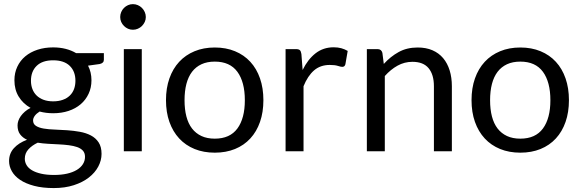

<svg xmlns="http://www.w3.org/2000/svg" viewBox="-20 -750 2878 952"><path d="M243.5 -515Q276.5 -515 305.2 -507.8Q334 -500.5 357.5 -486.5H495V-453.5Q495 -437 474 -432.5L416.5 -424.5Q433.5 -392 433.5 -352Q433.5 -315 419.2 -284.8Q405 -254.5 379.8 -233Q354.5 -211.5 319.8 -200Q285 -188.5 243.5 -188.5Q208 -188.5 176.5 -197Q160.5 -187 152.2 -175.5Q144 -164 144 -153Q144 -135 158.5 -125.8Q173 -116.5 197 -112.5Q221 -108.5 251.5 -107.5Q282 -106.5 313.8 -104.2Q345.5 -102 376 -96.5Q406.5 -91 430.5 -78.5Q454.5 -66 469 -44Q483.5 -22 483.5 13Q483.5 45.5 467.2 76Q451 106.5 420.5 130.2Q390 154 346 168.2Q302 182.5 246.5 182.5Q191 182.5 149.2 171.5Q107.5 160.5 80 142Q52.5 123.5 38.8 99.2Q25 75 25 48.5Q25 11 48.8 -15.2Q72.5 -41.5 114 -57Q92.5 -67 79.8 -83.8Q67 -100.5 67 -128.5Q67 -139.5 71 -151.2Q75 -163 83.2 -174.5Q91.5 -186 103.5 -196.5Q115.5 -207 131.5 -215Q94 -236 72.8 -270.8Q51.5 -305.5 51.5 -352Q51.5 -389 65.8 -419.2Q80 -449.5 105.5 -470.8Q131 -492 166.2 -503.5Q201.5 -515 243.5 -515ZM401.5 27.5Q401.5 8.5 391 -3Q380.5 -14.5 362.5 -20.8Q344.5 -27 321 -30Q297.5 -33 271.5 -34.2Q245.5 -35.5 218.5 -37Q191.5 -38.5 167 -42.5Q138.5 -29 120.8 -9.5Q103 10 103 37Q103 54 111.8 68.8Q120.5 83.5 138.5 94.2Q156.5 105 183.8 111.2Q211 117.5 248 117.5Q284 117.5 312.5 111Q341 104.5 360.8 92.5Q380.5 80.5 391 64Q401.5 47.5 401.5 27.5ZM243.5 -247.5Q270.5 -247.5 291.2 -255Q312 -262.5 326 -276Q340 -289.5 347 -308.2Q354 -327 354 -349.5Q354 -396 325.8 -423.5Q297.5 -451 243.5 -451Q190 -451 161.8 -423.5Q133.5 -396 133.5 -349.5Q133.5 -327 140.8 -308.2Q148 -289.5 162 -276Q176 -262.5 196.5 -255Q217 -247.5 243.5 -247.5Z M683 -506.5V0H594V-506.5ZM703 -665.5Q703 -652.5 697.8 -641.2Q692.5 -630 683.8 -621.2Q675 -612.5 663.5 -607.5Q652 -602.5 639 -602.5Q626 -602.5 614.8 -607.5Q603.5 -612.5 594.8 -621.2Q586 -630 581 -641.2Q576 -652.5 576 -665.5Q576 -678.5 581 -690.2Q586 -702 594.8 -710.8Q603.5 -719.5 614.8 -724.5Q626 -729.5 639 -729.5Q652 -729.5 663.5 -724.5Q675 -719.5 683.8 -710.8Q692.5 -702 697.8 -690.2Q703 -678.5 703 -665.5Z M1045 -514.5Q1100.5 -514.5 1145.2 -496Q1190 -477.5 1221.2 -443.5Q1252.5 -409.5 1269.2 -361.2Q1286 -313 1286 -253.5Q1286 -193.5 1269.2 -145.5Q1252.5 -97.5 1221.2 -63.5Q1190 -29.5 1145.2 -11.2Q1100.5 7 1045 7Q989.5 7 944.8 -11.2Q900 -29.5 868.5 -63.5Q837 -97.5 820 -145.5Q803 -193.5 803 -253.5Q803 -313 820 -361.2Q837 -409.5 868.5 -443.5Q900 -477.5 944.8 -496Q989.5 -514.5 1045 -514.5ZM1045 -62.5Q1120 -62.5 1157 -112.8Q1194 -163 1194 -253Q1194 -343.5 1157 -394Q1120 -444.5 1045 -444.5Q1007 -444.5 979 -431.5Q951 -418.5 932.2 -394Q913.5 -369.5 904.2 -333.8Q895 -298 895 -253Q895 -208 904.2 -172.5Q913.5 -137 932.2 -112.8Q951 -88.5 979 -75.5Q1007 -62.5 1045 -62.5Z M1396 0V-506.5H1447Q1461.5 -506.5 1467 -501Q1472.5 -495.5 1474.5 -482L1480.5 -403Q1506.5 -456 1544.8 -485.8Q1583 -515.5 1634.5 -515.5Q1655.5 -515.5 1672.5 -510.8Q1689.5 -506 1704 -497.5L1692.5 -431Q1689 -418.5 1677 -418.5Q1670 -418.5 1655.5 -423.2Q1641 -428 1615 -428Q1568.5 -428 1537.2 -401Q1506 -374 1485 -322.5V0Z M1799 0V-506.5H1852Q1871 -506.5 1876 -488L1883 -433Q1916 -469.5 1956.8 -492Q1997.5 -514.5 2051 -514.5Q2092.5 -514.5 2124.2 -500.8Q2156 -487 2177.2 -461.8Q2198.5 -436.5 2209.5 -401Q2220.5 -365.5 2220.5 -322.5V0H2131.5V-322.5Q2131.5 -380 2105.2 -411.8Q2079 -443.5 2025 -443.5Q1985.5 -443.5 1951.2 -424.5Q1917 -405.5 1888 -373V0Z M2560 -514.5Q2615.5 -514.5 2660.2 -496Q2705 -477.5 2736.2 -443.5Q2767.5 -409.5 2784.2 -361.2Q2801 -313 2801 -253.5Q2801 -193.5 2784.2 -145.5Q2767.5 -97.5 2736.2 -63.5Q2705 -29.5 2660.2 -11.2Q2615.5 7 2560 7Q2504.5 7 2459.8 -11.2Q2415 -29.5 2383.5 -63.5Q2352 -97.5 2335 -145.5Q2318 -193.5 2318 -253.5Q2318 -313 2335 -361.2Q2352 -409.5 2383.5 -443.5Q2415 -477.5 2459.8 -496Q2504.5 -514.5 2560 -514.5ZM2560 -62.5Q2635 -62.5 2672 -112.8Q2709 -163 2709 -253Q2709 -343.5 2672 -394Q2635 -444.5 2560 -444.5Q2522 -444.5 2494 -431.5Q2466 -418.5 2447.2 -394Q2428.5 -369.5 2419.2 -333.8Q2410 -298 2410 -253Q2410 -208 2419.2 -172.5Q2428.5 -137 2447.2 -112.8Q2466 -88.5 2494 -75.5Q2522 -62.5 2560 -62.5Z"/></svg>

Font: 8514790e538f44c2 - subset of Lato
Style: Regular
Weight: 400
Version: Version 1.104; Western+Polish opensource